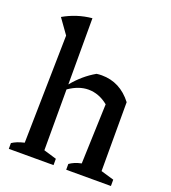

<svg xmlns="http://www.w3.org/2000/svg" viewBox="-135 -841 835 940"><g transform="rotate(20 282.0 -370.5)"><path d="M19 0V-30Q31 -38 46 -44Q61 -50 82 -55L93 -617L38 -694Q71 -713 107.5 -725Q144 -737 185 -741V-396Q234 -456 297 -492Q310 -494 324 -494Q420 -494 483 -412V-53L551 -33V0H318V-30Q329 -38 344 -44.5Q359 -51 379 -55L390 -367Q342 -406 287 -406Q237 -406 185 -370V-53L252 -33V0Z"/></g></svg>

Font: Piazzolla Medium
Style: Regular
Weight: 500
Designer: Juan Pablo del Peral
Foundry: Huerta Tipografica
Version: Version 1.330